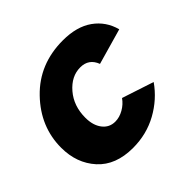

<svg xmlns="http://www.w3.org/2000/svg" viewBox="-140 -679 832 832"><g transform="rotate(-45 276.0 -262.5)"><path d="M11 -211Q11 -339 105.5 -437Q200 -535 345 -535Q430 -535 482.5 -497.5Q535 -460 552 -396L387 -349Q368 -399 316 -399Q261 -399 219 -350Q177 -301 177 -229Q177 -182 199 -153.5Q221 -125 257 -125Q283 -125 308.5 -139.5Q334 -154 350 -177L496 -129Q452 -66 383 -28Q314 10 231 10Q125 10 68 -53Q11 -116 11 -211Z"/></g></svg>

Font: Raleway-v4020 ExtraBold
Style: Italic
Weight: 800
Italic angle: -12°
Designer: Matt McInerney, Pablo Impallari, Rodrigo Fuenzalida
Foundry: Matt McInerney, Pablo Impallari, Rodrigo Fuenzalida
Version: Version 4.020;PS 004.020;hotconv 1.0.88;makeotf.lib2.5.64775